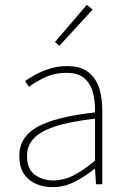

<svg xmlns="http://www.w3.org/2000/svg" viewBox="-20 -764 526 796"><path d="M198 12Q161 12 129.5 -1.5Q98 -15 79 -43.5Q60 -72 60 -117Q60 -197 136 -238.5Q212 -280 374 -298Q375 -337 366.5 -375Q358 -413 332 -437.5Q306 -462 256 -462Q205 -462 164 -442Q123 -422 100 -404L84 -428Q99 -439 125 -453.5Q151 -468 185 -479Q219 -490 258 -490Q314 -490 346 -465Q378 -440 391 -399Q404 -358 404 -310V0H378L374 -64H372Q335 -34 290.5 -11Q246 12 198 12ZM200 -16Q244 -16 285 -37Q326 -58 374 -98V-272Q269 -260 207.5 -239.5Q146 -219 119 -189Q92 -159 92 -118Q92 -63 124.5 -39.5Q157 -16 200 -16ZM226 -574 208 -590 340 -744 364 -724Z"/></svg>

Font: Assistant ExtraLight ExtraLight
Style: Regular
Weight: 250
Version: Version 3.000